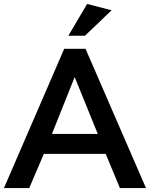

<svg xmlns="http://www.w3.org/2000/svg" viewBox="-26 -952 759 972"><path d="M509 -173 581 0H713L407 -705H299L-6 0H122L196 -173ZM352 -562 469 -274H237ZM320 -771H404L539 -900L415 -932Z"/></svg>

Font: Geom Medium
Style: Bold
Weight: 500
Version: Version 1.102